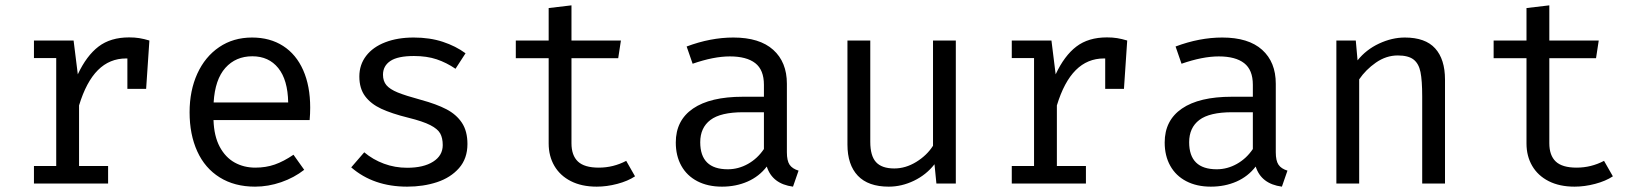

<svg xmlns="http://www.w3.org/2000/svg" viewBox="-20 -693 6194 725"><path d="M544.1 -540 531.8 -357.4H461V-472.3H456.4Q393.8 -472.3 349.7 -428.2Q305.6 -384.1 278.5 -294.9V-66.2H388.2V0H108.2V-66.2H192.3V-473.8H108.2V-540H257.9L273.8 -412.3Q306.7 -482.6 352.1 -517.2Q397.4 -551.8 467.7 -551.8Q488.7 -551.8 506.2 -549Q523.6 -546.2 544.1 -540Z M786.2 -239.5Q788.2 -179 809.7 -138.7Q831.3 -98.5 866.2 -79.2Q901 -60 944.1 -60Q984.1 -60 1017.7 -71.8Q1051.3 -83.6 1088.2 -108.7L1128.7 -51.8Q1090.8 -22.1 1041.8 -5.1Q992.8 11.8 943.1 11.8Q865.6 11.8 809.7 -23.1Q753.8 -57.9 724.9 -121.5Q695.9 -185.1 695.9 -269.2Q695.9 -350.8 725.1 -414.9Q754.4 -479 807.7 -515.1Q861 -551.3 931.8 -551.3Q999.5 -551.3 1049 -519.5Q1098.5 -487.7 1124.9 -427.9Q1151.3 -368.2 1151.3 -286.7Q1151.3 -263.1 1149.2 -239.5ZM786.7 -306.2H1068.2Q1066.7 -391.3 1030.8 -435.9Q994.9 -480.5 932.8 -480.5Q870.3 -480.5 831 -436.7Q791.8 -392.8 786.7 -306.2Z M1651.8 -145.1Q1651.8 -171.8 1642.3 -189Q1632.8 -206.2 1604.9 -220.5Q1576.9 -234.9 1521 -248.7Q1459 -264.1 1419.7 -282.3Q1380.5 -300.5 1358.7 -329.7Q1336.9 -359 1336.9 -404.1Q1336.9 -448.7 1362.6 -482.1Q1388.2 -515.4 1434.6 -533.3Q1481 -551.3 1542.1 -551.3Q1603.1 -551.3 1652.1 -535.1Q1701 -519 1737.9 -491.8L1700 -433.3Q1666.2 -456.4 1629 -469Q1591.8 -481.5 1543.1 -481.5Q1482.1 -481.5 1454.1 -462.8Q1426.2 -444.1 1426.2 -410.8Q1426.2 -386.7 1439.2 -371.3Q1452.3 -355.9 1481.8 -343.8Q1511.3 -331.8 1569.7 -315.9Q1628.2 -300 1665.6 -280.5Q1703.1 -261 1724.1 -229.5Q1745.1 -197.9 1745.1 -149.2Q1745.1 -94.4 1713.3 -58.2Q1681.5 -22.1 1630 -5.1Q1578.5 11.8 1517.4 11.8Q1390.3 11.8 1306.2 -61L1355.4 -117.9Q1388.2 -90.3 1429.7 -74.9Q1471.3 -59.5 1517.4 -59.5Q1579.5 -59.5 1615.6 -82.6Q1651.8 -105.6 1651.8 -145.1Z M2377.9 -27.2Q2350.8 -9.2 2311 1.3Q2271.3 11.8 2233.3 11.8Q2176.4 11.8 2135.6 -9Q2094.9 -29.7 2073.3 -66.7Q2051.8 -103.6 2051.8 -151.3V-473.3H1927.7V-540H2051.8V-662.6L2137.9 -672.8V-540H2324.6L2314.4 -473.3H2137.9V-152.3Q2137.9 -106.2 2162.3 -83.1Q2186.7 -60 2241 -60Q2295.9 -60 2344.6 -85.6Z M2951.3 -117.9Q2951.3 -86.2 2961.5 -71Q2971.8 -55.9 2995.4 -48.7L2974.4 11.8Q2896.4 1.5 2875.4 -64.1Q2846.7 -26.7 2802.8 -7.4Q2759 11.8 2706.2 11.8Q2652.8 11.8 2613.3 -8.7Q2573.8 -29.2 2552.8 -66.9Q2531.8 -104.6 2531.8 -154.9Q2531.8 -238.5 2596.9 -283.1Q2662.1 -327.7 2785.1 -327.7H2864.6V-372.8Q2864.6 -429.2 2831.8 -454.6Q2799 -480 2735.9 -480Q2674.9 -480 2595.4 -452.3L2572.8 -517.4Q2663.1 -551.3 2749.2 -551.3Q2848.2 -551.3 2899.7 -504.9Q2951.3 -458.5 2951.3 -376.9ZM2864.6 -130.3V-269.2H2786.7Q2701 -269.2 2662.6 -240Q2624.1 -210.8 2624.1 -155.9Q2624.1 -53.8 2728.2 -53.8Q2768.2 -53.8 2804.4 -74.1Q2840.5 -94.4 2864.6 -130.3Z M3266.2 -157.4Q3266.2 -104.6 3287.9 -80.8Q3309.7 -56.9 3356.9 -56.9Q3399.5 -56.9 3439.7 -81.5Q3480 -106.2 3503.1 -142.6V-540H3589.2V0H3515.9L3508.7 -72.8Q3477.4 -32.8 3431 -10.5Q3384.6 11.8 3335.9 11.8Q3258.5 11.8 3219.2 -29.5Q3180 -70.8 3180 -147.2V-540H3266.2Z M4236.4 -540 4224.1 -357.4H4153.3V-472.3H4148.7Q4086.2 -472.3 4042.1 -428.2Q3997.9 -384.1 3970.8 -294.9V-66.2H4080.5V0H3800.5V-66.2H3884.6V-473.8H3800.5V-540H3950.3L3966.2 -412.3Q3999 -482.6 4044.4 -517.2Q4089.7 -551.8 4160 -551.8Q4181 -551.8 4198.5 -549Q4215.9 -546.2 4236.4 -540Z M4797.4 -117.9Q4797.4 -86.2 4807.7 -71Q4817.9 -55.9 4841.5 -48.7L4820.5 11.8Q4742.6 1.5 4721.5 -64.1Q4692.8 -26.7 4649 -7.4Q4605.1 11.8 4552.3 11.8Q4499 11.8 4459.5 -8.7Q4420 -29.2 4399 -66.9Q4377.9 -104.6 4377.9 -154.9Q4377.9 -238.5 4443.1 -283.1Q4508.2 -327.7 4631.3 -327.7H4710.8V-372.8Q4710.8 -429.2 4677.9 -454.6Q4645.1 -480 4582.1 -480Q4521 -480 4441.5 -452.3L4419 -517.4Q4509.2 -551.3 4595.4 -551.3Q4694.4 -551.3 4745.9 -504.9Q4797.4 -458.5 4797.4 -376.9ZM4710.8 -130.3V-269.2H4632.8Q4547.2 -269.2 4508.7 -240Q4470.3 -210.8 4470.3 -155.9Q4470.3 -53.8 4574.4 -53.8Q4614.4 -53.8 4650.5 -74.1Q4686.7 -94.4 4710.8 -130.3Z M5026.2 0V-540H5099.5L5106.2 -465.1Q5138.5 -505.6 5187.4 -528.5Q5236.4 -551.3 5284.6 -551.3Q5362.1 -551.3 5399.2 -510.3Q5436.4 -469.2 5436.4 -392.3V0H5350.3V-328.7Q5350.3 -389.2 5343.8 -421Q5337.4 -452.8 5317.7 -468.2Q5297.9 -483.6 5257.9 -483.6Q5214.4 -483.6 5175.6 -456.7Q5136.9 -429.7 5112.3 -393.3V0Z M6070.3 -27.2Q6043.1 -9.2 6003.3 1.3Q5963.6 11.8 5925.6 11.8Q5868.7 11.8 5827.9 -9Q5787.2 -29.7 5765.6 -66.7Q5744.1 -103.6 5744.1 -151.3V-473.3H5620V-540H5744.1V-662.6L5830.3 -672.8V-540H6016.9L6006.7 -473.3H5830.3V-152.3Q5830.3 -106.2 5854.6 -83.1Q5879 -60 5933.3 -60Q5988.2 -60 6036.9 -85.6Z"/></svg>

Font: Fira Code
Style: Regular
Weight: 400
Designer: Carrois Corporate, Edenspiekermann AG, Nikita Prokopov
Foundry: Carrois Corporate, Edenspiekermann AG, Nikita Prokopov
Version: Version 5.002